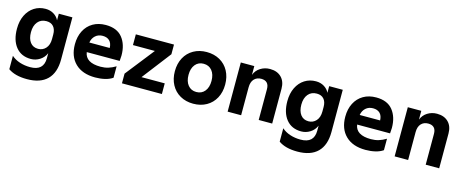

<svg xmlns="http://www.w3.org/2000/svg" viewBox="-43 -1217 5015 2090"><g transform="rotate(15 2464.5 -172.0)"><path d="M65 169V18Q104 53 159 71Q214 89 277 89Q429 89 429 -52V-109Q407 -57 360.5 -28Q314 1 261 1Q152 1 91.5 -74.5Q31 -150 31 -279Q31 -366 63 -431.5Q95 -497 151 -532.5Q207 -568 278 -568Q330 -568 370 -543.5Q410 -519 429 -479V-554H582V-79Q582 70 504.5 147Q427 224 277 224Q142 224 65 169ZM309 -126Q361 -126 395 -164Q429 -202 429 -268V-320Q429 -377 401 -409Q373 -441 321 -441Q259 -441 223.5 -398Q188 -355 188 -282Q188 -209 220 -167.5Q252 -126 309 -126Z M684 -279Q684 -365 717.5 -430.5Q751 -496 812.5 -532Q874 -568 957 -568Q1083 -568 1144.5 -491Q1206 -414 1206 -291Q1206 -271 1202 -229H831Q847 -114 1016 -114Q1063 -114 1103.5 -126.5Q1144 -139 1185 -164V-35Q1149 -10 1098 2Q1047 14 989 14Q845 14 764.5 -64Q684 -142 684 -279ZM1061 -337Q1059 -391 1031 -418Q1003 -445 954 -445Q905 -445 872 -415.5Q839 -386 831 -337Z M1289 -109 1544 -433H1297V-554H1727V-445L1477 -120H1739V0H1289Z M1811 -277Q1811 -363 1846.5 -429Q1882 -495 1946.5 -531.5Q2011 -568 2094 -568Q2178 -568 2242.5 -531.5Q2307 -495 2342.5 -429Q2378 -363 2378 -277Q2378 -191 2342.5 -125Q2307 -59 2242.5 -22.5Q2178 14 2094 14Q2011 14 1946.5 -22.5Q1882 -59 1846.5 -125Q1811 -191 1811 -277ZM2094 -118Q2154 -118 2189 -161Q2224 -204 2224 -277Q2224 -350 2189 -393Q2154 -436 2094 -436Q2035 -436 2000 -393Q1965 -350 1965 -277Q1965 -204 2000 -161Q2035 -118 2094 -118Z M2480 -554H2632V-455Q2652 -508 2700 -538Q2748 -568 2807 -568Q2888 -568 2935 -521Q2982 -474 2982 -392V0H2830V-347Q2830 -394 2807.5 -417Q2785 -440 2742 -440Q2692 -440 2662 -407.5Q2632 -375 2632 -314V0H2480Z M3112 169V18Q3151 53 3206 71Q3261 89 3324 89Q3476 89 3476 -52V-109Q3454 -57 3407.5 -28Q3361 1 3308 1Q3199 1 3138.5 -74.5Q3078 -150 3078 -279Q3078 -366 3110 -431.5Q3142 -497 3198 -532.5Q3254 -568 3325 -568Q3377 -568 3417 -543.5Q3457 -519 3476 -479V-554H3629V-79Q3629 70 3551.5 147Q3474 224 3324 224Q3189 224 3112 169ZM3356 -126Q3408 -126 3442 -164Q3476 -202 3476 -268V-320Q3476 -377 3448 -409Q3420 -441 3368 -441Q3306 -441 3270.5 -398Q3235 -355 3235 -282Q3235 -209 3267 -167.5Q3299 -126 3356 -126Z M3731 -279Q3731 -365 3764.5 -430.5Q3798 -496 3859.5 -532Q3921 -568 4004 -568Q4130 -568 4191.5 -491Q4253 -414 4253 -291Q4253 -271 4249 -229H3878Q3894 -114 4063 -114Q4110 -114 4150.5 -126.5Q4191 -139 4232 -164V-35Q4196 -10 4145 2Q4094 14 4036 14Q3892 14 3811.5 -64Q3731 -142 3731 -279ZM4108 -337Q4106 -391 4078 -418Q4050 -445 4001 -445Q3952 -445 3919 -415.5Q3886 -386 3878 -337Z M4362 -554H4514V-455Q4534 -508 4582 -538Q4630 -568 4689 -568Q4770 -568 4817 -521Q4864 -474 4864 -392V0H4712V-347Q4712 -394 4689.5 -417Q4667 -440 4624 -440Q4574 -440 4544 -407.5Q4514 -375 4514 -314V0H4362Z"/></g></svg>

Font: Application
Style: Bold
Weight: 700
Designer: Wei Huang
Foundry: Wei Huang
Version: Version 0.012